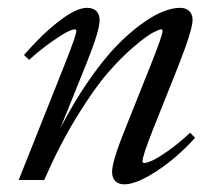

<svg xmlns="http://www.w3.org/2000/svg" viewBox="-20 -465 558 496"><path d="M28.3 0 149.4 -304.2Q177.2 -374.5 177.2 -385.3Q177.2 -389.2 172.9 -389.2Q167 -389.2 152.8 -382.1Q138.7 -375 112.1 -356.2Q85.4 -337.4 55.2 -310.5L42 -322.8Q86.4 -374.5 131.6 -409.7Q176.8 -444.8 204.6 -444.8Q220.2 -444.8 228.8 -436.5Q237.3 -428.2 237.3 -413.1Q237.3 -385.3 203.6 -301.8L135.7 -133.3Q170.9 -201.7 209.2 -256.8Q247.6 -312 280.8 -346.2Q314 -380.4 345.9 -403.3Q377.9 -426.3 402.1 -435.5Q426.3 -444.8 444.8 -444.8Q460.4 -444.8 469 -436.5Q477.5 -428.2 477.5 -413.1Q477.5 -387.7 438.5 -289.1L375 -129.9Q348.1 -62 348.1 -48.3Q348.1 -43.9 352.5 -43.9Q358.9 -43.9 372.1 -49.6Q385.3 -55.2 412.4 -74Q439.5 -92.8 471.2 -122.1L483.9 -108.9Q436 -56.2 384 -22.5Q332 11.2 301.3 11.2Q286.1 11.2 277.8 2.7Q269.5 -5.9 269.5 -21Q269.5 -48.3 303.7 -132.8L369.1 -296.4Q399.9 -373.5 399.9 -385.3Q399.9 -389.2 396 -389.2Q391.1 -389.2 374.5 -380.4Q357.9 -371.6 325.9 -344.5Q293.9 -317.4 258.8 -277.1Q223.6 -236.8 178.7 -163.8Q133.8 -90.8 94.2 0Z"/></svg>

Font: Elstob
Style: Italic
Weight: 400
Italic angle: -20°
Designer: Peter S. Baker
Version: Version 1.015